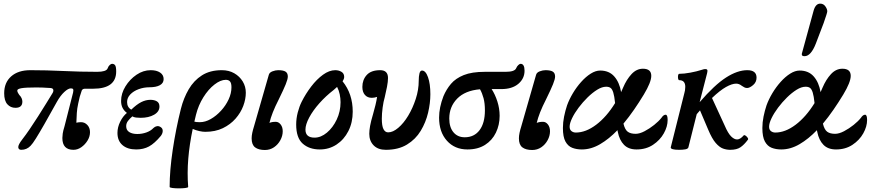

<svg xmlns="http://www.w3.org/2000/svg" viewBox="-20 -811 4799 1056"><path d="M97 13Q82 13 80.5 -0.5Q79 -14 103 -45Q121 -68 143.5 -101Q166 -134 189.5 -171Q213 -208 234 -242Q255 -276 269 -299Q275 -309 273 -317.5Q271 -326 257 -327Q229 -329 212 -329.5Q195 -330 178 -330Q122 -330 98.5 -326Q75 -322 75 -313Q75 -307 79 -300Q83 -293 86 -289Q95 -280 99 -270.5Q103 -261 103 -252Q103 -218 65 -218Q38 -218 20.5 -237.5Q3 -257 3 -298Q3 -357 41.5 -391Q80 -425 147 -425Q235 -425 328.5 -420.5Q422 -416 515 -416Q538 -416 553 -420.5Q568 -425 572 -435Q576 -447 583.5 -453.5Q591 -460 596 -460Q608 -460 613.5 -451.5Q619 -443 619 -418Q619 -323 492 -323H447Q435 -323 430 -314Q423 -295 418.5 -278.5Q414 -262 410 -241Q404 -214 402.5 -189.5Q401 -165 400 -136Q411 -139 426 -139Q446 -139 460.5 -123.5Q475 -108 475 -84Q475 -60 461.5 -38Q448 -16 427.5 -1.5Q407 13 384 13Q323 13 323 -52Q323 -62 325 -76.5Q327 -91 335 -117L382 -302Q385 -316 382 -320.5Q379 -325 370 -325Q355 -325 333.5 -305Q312 -285 293 -251L224 -128Q196 -79 177.5 -49.5Q159 -20 148 -9Q127 13 97 13Z M729 11Q681 11 653.5 -13Q626 -37 626 -80Q626 -111 641 -141.5Q656 -172 678 -190Q662 -202 654 -218Q646 -234 646 -256Q646 -297 670 -336Q694 -375 731 -400Q768 -425 809 -425Q841 -425 860.5 -412Q880 -399 880 -376Q880 -354 859.5 -342.5Q839 -331 802 -331Q771 -331 742.5 -320.5Q714 -310 696.5 -291.5Q679 -273 679 -250Q679 -221 702 -208Q732 -237 757 -249.5Q782 -262 807 -262Q829 -262 843 -253.5Q857 -245 857 -225Q857 -197 827.5 -180Q798 -163 753 -163Q740 -163 728 -164.5Q716 -166 708 -171Q694 -159 684 -146Q674 -133 674 -117Q674 -95 691 -84.5Q708 -74 735 -74Q761 -74 785 -82.5Q809 -91 824 -107Q832 -115 843 -117Q854 -119 865 -111Q875 -104 875 -91Q875 -78 865 -64Q830 -22 799.5 -5.5Q769 11 729 11Z M913 217Q913 127 930 13Q947 -101 975 -213Q990 -272 1018 -320Q1046 -368 1090.5 -396.5Q1135 -425 1200 -425Q1239 -425 1268.5 -408Q1298 -391 1315 -363Q1332 -335 1332 -301Q1332 -266 1318 -228.5Q1304 -191 1275.5 -158.5Q1247 -126 1205.5 -106Q1164 -86 1109 -86Q1095 -86 1076.5 -90Q1058 -94 1040 -102Q1022 -17 1015.5 62Q1009 141 1015 217Q1015 221 999.5 223Q984 225 964 225Q944 225 928.5 223Q913 221 913 217ZM1058 -180Q1053 -161 1049 -142Q1058 -139 1079 -139Q1109 -139 1139.5 -156.5Q1170 -174 1196 -202.5Q1222 -231 1237.5 -264.5Q1253 -298 1253 -331Q1253 -354 1245 -363Q1237 -372 1222 -372Q1193 -372 1159.5 -346Q1126 -320 1098.5 -276Q1071 -232 1058 -180Z M1437 14Q1402 14 1383 -0.5Q1364 -15 1364 -50Q1364 -64 1367.5 -80.5Q1371 -97 1377 -116L1458 -398Q1461 -412 1478 -418.5Q1495 -425 1510 -425Q1538 -425 1550.5 -417Q1563 -409 1563 -390Q1563 -376 1551.5 -347.5Q1540 -319 1514 -266Q1493 -225 1480.5 -193Q1468 -161 1462 -135Q1475 -141 1497 -141Q1512 -141 1523.5 -126.5Q1535 -112 1535 -89Q1535 -64 1522 -40Q1509 -16 1487 -1Q1465 14 1437 14Z M1739 11Q1681 11 1645 -21Q1609 -53 1609 -126Q1609 -159 1617.5 -192Q1626 -225 1639 -251Q1661 -295 1691.5 -335Q1722 -375 1756.5 -400Q1791 -425 1824 -425Q1843 -425 1858 -416Q1873 -407 1873 -388Q1873 -377 1864 -364Q1920 -295 1920 -197Q1920 -137 1896 -90Q1872 -43 1831 -16Q1790 11 1739 11ZM1660 -98Q1660 -54 1710 -54Q1745 -54 1778 -81.5Q1811 -109 1832 -153.5Q1853 -198 1853 -249Q1853 -270 1848.5 -292Q1844 -314 1834 -333Q1826 -325 1815 -316Q1772 -283 1736.5 -243Q1701 -203 1680.5 -164.5Q1660 -126 1660 -98Z M2102 13Q2059 13 2035 -11.5Q2011 -36 2011 -75Q2011 -93 2015.5 -118.5Q2020 -144 2032 -184Q2039 -208 2045 -233Q2051 -258 2054 -278Q2039 -273 2025 -273Q2001 -273 1987 -289Q1973 -305 1973 -333Q1973 -372 1997 -398.5Q2021 -425 2071 -425Q2114 -425 2114 -382Q2114 -362 2108.5 -333.5Q2103 -305 2096 -276Q2089 -253 2084.5 -219.5Q2080 -186 2080 -158Q2080 -119 2089 -101Q2098 -83 2115 -83Q2141 -83 2170.5 -108Q2200 -133 2225 -174.5Q2250 -216 2266.5 -266.5Q2283 -317 2283 -367Q2283 -391 2287 -407Q2291 -423 2301 -423Q2321 -423 2334 -386.5Q2347 -350 2347 -293Q2347 -244 2334.5 -191Q2322 -138 2294 -91.5Q2266 -45 2218.5 -16Q2171 13 2102 13Z M2551 11Q2481 11 2438 -37Q2395 -85 2395 -164Q2395 -220 2419 -282Q2435 -320 2460.5 -350Q2486 -380 2530.5 -398Q2575 -416 2647 -416H2761Q2811 -416 2819 -436Q2823 -446 2830.5 -453Q2838 -460 2843 -460Q2865 -460 2865 -422Q2865 -379 2831 -350Q2797 -321 2737 -321H2684Q2703 -292 2715.5 -253Q2728 -214 2728 -174Q2728 -124 2707.5 -81.5Q2687 -39 2647.5 -14Q2608 11 2551 11ZM2451 -159Q2451 -111 2474 -83.5Q2497 -56 2536 -56Q2588 -56 2617.5 -95Q2647 -134 2647 -204Q2647 -243 2639.5 -271Q2632 -299 2620 -320Q2538 -313 2494.5 -268.5Q2451 -224 2451 -159Z M2907 14Q2872 14 2853 -0.5Q2834 -15 2834 -50Q2834 -64 2837.5 -80.5Q2841 -97 2847 -116L2928 -398Q2931 -412 2948 -418.5Q2965 -425 2980 -425Q3008 -425 3020.5 -417Q3033 -409 3033 -390Q3033 -376 3021.5 -347.5Q3010 -319 2984 -266Q2963 -225 2950.5 -193Q2938 -161 2932 -135Q2945 -141 2967 -141Q2982 -141 2993.5 -126.5Q3005 -112 3005 -89Q3005 -64 2992 -40Q2979 -16 2957 -1Q2935 14 2907 14Z M3180 11Q3151 11 3127.5 2Q3104 -7 3090 -32.5Q3076 -58 3076 -107Q3076 -138 3082.5 -170Q3089 -202 3099 -232Q3111 -265 3131 -298.5Q3151 -332 3176.5 -360.5Q3202 -389 3229 -406Q3256 -423 3281 -423Q3330 -423 3358.5 -390.5Q3387 -358 3396 -305V-304Q3402 -316 3407 -329Q3426 -374 3453.5 -403.5Q3481 -433 3516 -433Q3562 -433 3562 -394Q3562 -359 3521 -291Q3495 -248 3467 -207.5Q3439 -167 3409 -131Q3417 -98 3432.5 -86.5Q3448 -75 3476 -75Q3498 -75 3525.5 -89.5Q3553 -104 3578 -124Q3603 -144 3618 -163Q3629 -180 3641 -180Q3652 -180 3652 -151Q3652 -115 3631 -77.5Q3610 -40 3571.5 -14.5Q3533 11 3481 11Q3437 11 3412 -14.5Q3387 -40 3378 -85Q3377 -89 3376 -95Q3330 -47 3280.5 -18Q3231 11 3180 11ZM3113 -114Q3113 -98 3123 -90Q3133 -82 3147 -82Q3202 -82 3259 -125Q3316 -168 3363 -244Q3359 -283 3353 -302Q3347 -321 3338 -327.5Q3329 -334 3314 -334Q3291 -334 3264.5 -317.5Q3238 -301 3211.5 -275Q3185 -249 3162.5 -219Q3140 -189 3126.5 -161Q3113 -133 3113 -114Z M3715 13Q3669 13 3669 0L3744 -299Q3746 -306 3747.5 -314.5Q3749 -323 3749 -333Q3749 -370 3716 -370Q3711 -370 3709.5 -379Q3708 -388 3709.5 -396.5Q3711 -405 3716 -405Q3742 -405 3777 -411.5Q3812 -418 3840 -427Q3849 -430 3852 -430.5Q3855 -431 3860 -431Q3871 -431 3871 -422Q3871 -420 3870.5 -416.5Q3870 -413 3869 -408L3828 -249Q3910 -344 3973 -384.5Q4036 -425 4090 -425Q4141 -425 4141 -384Q4141 -359 4122 -343Q4103 -327 4089 -327Q4081 -327 4074 -330.5Q4067 -334 4060 -339Q4045 -351 4029 -351Q4006 -351 3973 -332.5Q3940 -314 3896 -272L3966 -120Q3984 -78 4001 -61Q4018 -44 4034 -44Q4051 -44 4070 -66Q4073 -70 4080 -65.5Q4087 -61 4092 -53.5Q4097 -46 4093 -42Q4073 -15 4052.5 -1Q4032 13 3996 13Q3976 13 3956.5 6Q3937 -1 3916.5 -24.5Q3896 -48 3875 -98L3830 -204Q3821 -194 3812 -183L3766 0Q3763 8 3748.5 10.5Q3734 13 3715 13Z M4277 11Q4248 11 4224.5 2Q4201 -7 4187 -32.5Q4173 -58 4173 -107Q4173 -138 4179.5 -170Q4186 -202 4196 -232Q4208 -265 4228 -298.5Q4248 -332 4273.5 -360.5Q4299 -389 4326 -406Q4353 -423 4378 -423Q4427 -423 4455.5 -390.5Q4484 -358 4493 -305V-304Q4499 -316 4504 -329Q4523 -374 4550.5 -403.5Q4578 -433 4613 -433Q4659 -433 4659 -394Q4659 -359 4618 -291Q4592 -248 4564 -207.5Q4536 -167 4506 -131Q4514 -98 4529.5 -86.5Q4545 -75 4573 -75Q4595 -75 4622.5 -89.5Q4650 -104 4675 -124Q4700 -144 4715 -163Q4726 -180 4738 -180Q4749 -180 4749 -151Q4749 -115 4728 -77.5Q4707 -40 4668.5 -14.5Q4630 11 4578 11Q4534 11 4509 -14.5Q4484 -40 4475 -85Q4474 -89 4473 -95Q4427 -47 4377.5 -18Q4328 11 4277 11ZM4210 -114Q4210 -98 4220 -90Q4230 -82 4244 -82Q4299 -82 4356 -125Q4413 -168 4460 -244Q4456 -283 4450 -302Q4444 -321 4435 -327.5Q4426 -334 4411 -334Q4388 -334 4361.5 -317.5Q4335 -301 4308.5 -275Q4282 -249 4259.5 -219Q4237 -189 4223.5 -161Q4210 -133 4210 -114ZM4405 -502Q4390 -502 4390 -511Q4390 -513 4390 -515Q4390 -517 4391 -519L4455 -753Q4466 -791 4491 -791Q4509 -791 4519.5 -776Q4530 -761 4530 -749Q4530 -744 4525 -728.5Q4520 -713 4510 -684L4467 -571Q4440 -502 4405 -502Z"/></svg>

Font: Junicode SmExp
Style: Bold Italic
Weight: 700
Width: 6
Italic angle: -11°
Designer: Peter S. Baker
Version: Version 2.205; ttfautohint (v1.8.4)